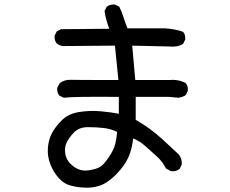

<svg xmlns="http://www.w3.org/2000/svg" viewBox="-20 -792 1040 867"><path d="M352.5 54.7Q323.2 52.7 295.4 44.9Q267.6 37.1 244.1 10.7Q220.7 -15.6 207 -51.3Q193.4 -86.9 196.3 -124Q199.2 -161.1 213.9 -189.5Q228.5 -217.8 258.3 -248Q288.1 -278.3 336.9 -286.1Q385.7 -293.9 434.1 -289.6Q482.4 -285.2 516.6 -278.3V-354.5Q309.6 -356.4 267.6 -350.6L248 -360.4Q236.3 -374 238.3 -395.5L250 -417Q271.5 -432.6 299.3 -431.6Q327.1 -430.7 514.6 -430.7Q508.8 -483.4 505.9 -517.6Q502.9 -551.8 499 -585.9L263.7 -584Q248 -585.9 236.3 -595.7Q224.6 -609.4 226.6 -630.9L236.3 -650.4L255.9 -660.2L473.6 -662.1Q458 -701.2 452.1 -742.2L461.9 -761.7Q477.5 -773.4 499 -771.5L518.6 -761.7Q530.3 -738.3 538.1 -712.9Q545.9 -687.5 555.7 -664.1H723.6Q766.6 -662.1 806.6 -648.4Q818.4 -634.8 816.4 -613.3L806.6 -593.8Q781.2 -578.1 745.1 -582L577.1 -585.9L590.8 -430.7H743.2Q785.2 -434.6 818.4 -417Q830.1 -403.3 828.1 -381.8L818.4 -362.3Q802.7 -352.5 785.2 -350.6L743.2 -354.5H592.8V-251Q659.2 -212.9 711.4 -165Q763.7 -117.2 787.1 -94.7Q802.7 -75.2 800.8 -48.8L791 -29.3Q774.4 -15.6 751 -19.5L729.5 -31.2Q713.9 -62.5 687.5 -86.4Q661.1 -110.4 635.7 -132.8Q610.4 -155.3 581.1 -167Q577.1 -122.1 560.5 -83.5Q543.9 -44.9 505.9 -5.9Q467.8 33.2 431.6 45.9Q395.5 58.6 352.5 54.7ZM432.6 -39.1Q448.2 -47.9 470.7 -81.1Q493.2 -114.3 500 -140.6Q506.8 -167 508.8 -196.3Q481.4 -210 449.2 -213.9Q417 -217.8 377 -217.8Q336.9 -217.8 313.5 -193.4Q290 -168.9 279.8 -145.5Q269.5 -122.1 275.9 -92.3Q282.2 -62.5 312.5 -40Q342.8 -17.6 379.9 -22.9Q417 -28.3 432.6 -39.1Z"/></svg>

Font: NaikaiFont
Style: Regular
Weight: 400
Version: Version 1.67